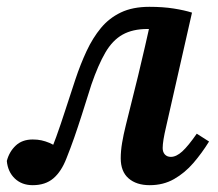

<svg xmlns="http://www.w3.org/2000/svg" viewBox="-25 -529 639 563"><path d="M71 14Q39 14 18.5 -5.5Q-2 -25 -5 -57Q2 -84 21 -102Q40 -120 71 -120Q85 -120 96.5 -117.5Q108 -115 120 -110Q132 -105 145 -96L161 -86L133 -46L114 -63Q127 -92 140 -128Q153 -164 166.5 -206Q180 -248 196 -296Q211 -341 229 -379.5Q247 -418 271 -447Q295 -476 329.5 -492.5Q364 -509 413 -509Q453 -509 484.5 -504Q516 -499 538 -492L462 -157Q457 -136 454.5 -120.5Q452 -105 452 -95Q452 -83 458.5 -76Q465 -69 476 -69Q492 -69 509.5 -85Q527 -101 552 -137L588 -114Q567 -80 542 -51Q517 -22 485.5 -4Q454 14 414 14Q375 14 352 -6Q329 -26 329 -65Q329 -86 333 -110Q337 -134 344 -162L380 -307Q390 -349 400 -392Q410 -435 419 -478L467 -437Q454 -440 439.5 -442Q425 -444 407 -444Q364 -444 334.5 -427.5Q305 -411 284 -375Q263 -339 243 -281Q227 -230 215 -192.5Q203 -155 192.5 -125Q182 -95 170 -65Q155 -26 131.5 -6Q108 14 71 14Z"/></svg>

Font: Source Serif 4 SemiBold
Style: Italic
Weight: 600
Italic angle: -12°
Designer: Frank Grießhammer
Foundry: Adobe Systems Incorporated
Version: Version 4.004;hotconv 1.0.116;makeotfexe 2.5.65601